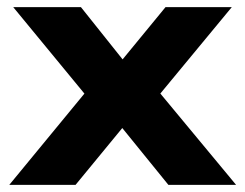

<svg xmlns="http://www.w3.org/2000/svg" viewBox="-20 -516 683 536"><path d="M6 0 248 -294 250 -213 17 -496H206L340 -328H304L442 -496H627L393 -213L396 -293L639 0H450L304 -180H339L191 0Z"/></svg>

Font: Nunito Sans 10pt SemiExpanded ExtraBold
Style: Regular
Weight: 800
Width: 6
Designer: Vernon Adams
Foundry: Vernon Adams
Version: Version 3.101;gftools[0.9.27]